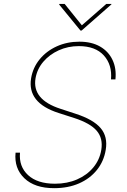

<svg xmlns="http://www.w3.org/2000/svg" viewBox="-20 -952 652 983"><path d="M548.3 -545.5Q555 -620 511.7 -668Q468.4 -715.9 383.5 -715.9Q328.1 -715.9 280.7 -694.4Q233.3 -672.9 201.7 -635.8Q170.1 -598.7 161.9 -551.1Q143.5 -442.1 289.8 -394.9L367.9 -369.3Q457.7 -340.2 495.2 -296.2Q532.7 -252.1 521.3 -184.7Q511.7 -126.1 476.2 -81.9Q440.7 -37.6 384.8 -13.1Q328.8 11.4 257.1 11.4Q157.7 11.4 104.8 -39.4Q51.8 -90.2 59.7 -170.5H82.4Q76 -99.8 123.6 -55.6Q171.2 -11.4 261.4 -11.4Q324.2 -11.4 374.6 -33.4Q425.1 -55.4 457.6 -94.5Q490.1 -133.5 498.6 -184.7Q508.2 -243.3 475.5 -282.1Q442.8 -321 359.4 -348L279.8 -373.6Q118.6 -425.4 139.2 -551.1Q148.4 -606.2 183.1 -648.4Q217.7 -690.7 270.6 -714.7Q323.5 -738.6 386.4 -738.6Q448.9 -738.6 492.2 -713.8Q535.5 -688.9 556.1 -645.2Q576.7 -601.6 571 -545.5ZM311.1 -931.8 399.1 -822.4 524.1 -931.8H551.1L549.7 -929L397.7 -795.5H392L282.7 -929L284.1 -931.8Z"/></svg>

Font: Inter Thin  BETA
Style: Italic
Weight: 100
Italic angle: -9.39999°
Designer: Rasmus Andersson
Foundry: rsms
Version: Version 3.011;git-f93a4a705